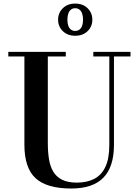

<svg xmlns="http://www.w3.org/2000/svg" viewBox="-20 -1040 782 1074"><path d="M710 -750V-724H617.5V-230Q617.5 -106.5 558.2 -46Q499 14.5 378.5 14.5Q242 14.5 179.2 -43Q116.5 -100.5 116.5 -230V-724H26.5V-750H348V-724H247.5V-240Q247.5 -190.5 254 -149.8Q260.5 -109 278 -79.8Q295.5 -50.5 327.5 -34.5Q359.5 -18.5 410 -18.5Q465.5 -18.5 506.2 -39Q547 -59.5 569.2 -106Q591.5 -152.5 591.5 -230V-724H502V-750ZM400.5 -840Q358 -840 331.5 -865.8Q305 -891.5 305 -929.5Q305 -968 331.5 -994Q358 -1020 400.5 -1020Q443.5 -1020 470 -994Q496.5 -968 496.5 -929.5Q496.5 -891.5 470 -865.8Q443.5 -840 400.5 -840ZM400.5 -867Q414.5 -867 424.5 -874.5Q434.5 -882 439.5 -896Q444.5 -910 444.5 -929.5Q444.5 -949.5 439.5 -964Q434.5 -978.5 424.5 -986.2Q414.5 -994 400.5 -994Q386.5 -994 376.8 -986.2Q367 -978.5 362 -964Q357 -949.5 357 -929.5Q357 -910 362 -896Q367 -882 376.8 -874.5Q386.5 -867 400.5 -867Z"/></svg>

Font: Bodoni Moda 9pt SemiBold
Style: Regular
Weight: 600
Designer: Owen Earl
Foundry: indestructible type
Version: Version 2.005